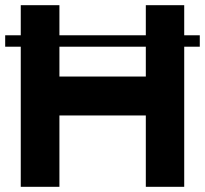

<svg xmlns="http://www.w3.org/2000/svg" viewBox="-20 -720 790 740"><path d="M60 0V-540H0V-584H60V-700H209V-584H542V-700H690V-584H750V-540H690V0H542V-275H209V0ZM209 -425H542V-540H209Z"/></svg>

Font: Vina Sans
Style: Regular
Weight: 400
Designer: Andree Nguyen
Foundry: Nguyen Type Foundry
Version: Version 1.002; ttfautohint (v1.8.4.7-5d5b);gftools[0.9.28]